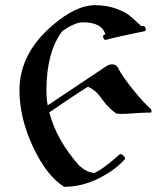

<svg xmlns="http://www.w3.org/2000/svg" viewBox="-20 -463 645 740"><path d="M525 -362 533 -363Q536 -363 539 -358.5Q542 -354 542 -349Q542 -344 538 -343Q429 -321 387 -309Q384 -308 380.5 -313Q377 -318 377 -322.5Q377 -327 381 -329L386 -330Q374 -377 299 -377Q269 -377 220 -343Q159 -262 159 -115Q159 -81 164 -57Q355 -185 390 -208Q400 -215 412 -215Q428 -215 434 -203Q452 -168 492 -118.5Q532 -69 561 -43Q564 -40 564 -34Q564 -29 561 -29H552Q533 -29 499 -26.5Q465 -24 449 -24Q446 -24 439.5 -24.5Q433 -25 429 -25Q417 -33 405.5 -44Q394 -55 389.5 -60Q385 -65 373.5 -80.5Q362 -96 361 -97Q346 -116 319 -129Q277 -103 170 -30Q197 75 284 174Q292 181 298 185.5Q304 190 310 193Q316 196 318.5 197.5Q321 199 329.5 201Q338 203 342 204Q374 192 440 133Q442 131 444 131Q450 131 456 137Q462 143 462 148Q462 150 461 151Q421 195 357.5 226Q294 257 227 257Q159 214 107 102.5Q55 -9 55 -115Q55 -256 182 -365Q273 -443 345 -443Q391 -443 426.5 -430Q462 -417 478 -404Q494 -391 525 -362Z"/></svg>

Font: Ponomar Unicode TT
Style: Regular
Weight: 400
Designer: Vladislav V. Dorosh, Yuri A.W. Shardt, Nikita Simmons, Aleksandr Andreev
Foundry: Ponomar Project
Version: 1.1